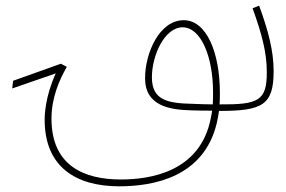

<svg xmlns="http://www.w3.org/2000/svg" viewBox="-20 -383 1005 675"><path d="M653 5C679 6 703 6 726 6C724 16 723 25 721 33C684 221 509 248 405 248C273 248 161 198 161 34C161 -40 189 -103 215 -148L194 -159L26 -99L23 -72L176 -125C139 -44 137 21 137 38C137 203 246 272 399 272C521 272 697 239 742 50C745 37 748 22 750 7C902 7 942 -13 942 -133C942 -204 923 -276 891 -363L868 -354C901 -262 918 -198 918 -129C918 -29 889 -15 752 -16C753 -29 753 -43 753 -57C753 -198 706 -312 626 -312C540 -312 490 -196 490 -108C490 -10 577 3 653 5ZM657 -18C574 -20 514 -28 514 -111C514 -189 559 -287 622 -287C686 -287 729 -185 729 -58C729 -44 729 -30 728 -16C706 -16 683 -17 657 -18Z"/></svg>

Font: Noto Sans Arabic UI Cn Th
Style: Regular
Weight: 100
Width: 3
Designer: Monotype Design Team, Nadine Chahine and Nizar Qandah
Foundry: Monotype Imaging Inc.
Version: Version 2.010